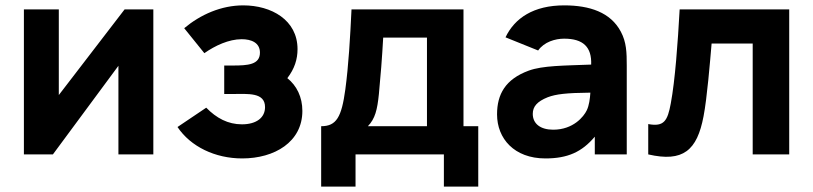

<svg xmlns="http://www.w3.org/2000/svg" viewBox="-20 -575 3029 715"><path d="M551 -540H444L199 -221V-540H69V0H177L421 -330V0H551Z M882 15C1002 15 1106 -46 1106 -162C1106 -213.5 1085 -256 1050 -284C1077 -319 1088 -354.5 1088 -392C1088 -501 990 -555 886 -555C804 -555 727 -521 666 -470L741 -377C781 -405 832 -429 880 -429C916 -429 948 -416 948 -379C948 -334 903 -331 847 -331H815V-225H847C903 -225 967 -232 967 -176C967 -137 935 -112 881 -112C829 -112 786 -135 748 -174L641 -102C690 -29 781 15 882 15Z M1176 -105V120H1304V0H1633V120H1761V-105H1706V-540H1289C1284 -435 1278 -331 1266 -242C1252 -139 1233 -105 1176 -105ZM1350 -105C1377 -133 1385 -166 1391 -225C1397 -286 1403 -362 1407 -435H1570V-105Z M1862.5 -436 1984 -387C2006.5 -419 2047.5 -431 2081 -431C2151.5 -431 2184 -400 2181.5 -334.5C2079.5 -330.5 2001 -331 1949 -312C1862 -280 1831 -224 1831 -149C1831 -59 1895 15 2011 15C2094 15 2147 -9 2195 -66V0H2314V-330C2314 -380 2313 -417.5 2292 -457C2254 -529 2176 -555 2081 -555C1967 -555 1896.5 -507.5 1862.5 -436ZM1964 -151C1964 -178 1980 -197 2020 -213C2051 -224.5 2087.5 -229 2178.5 -230C2177 -207.5 2174 -182.5 2165 -164C2154 -141 2115 -92 2040 -92C1993 -92 1964 -114 1964 -151Z M2394 -113V0C2524 30 2576 -15 2600 -142C2613 -209 2624 -343 2630 -413H2783V0H2919V-540H2511C2504 -413 2494 -276 2478 -190C2466 -125 2453 -102 2394 -113Z"/></svg>

Font: Eudonet ExtraBold
Style: Regular
Weight: 800
Designer: Mikhail Sharanda
Foundry: Mikhail Sharanda
Version: Version 4.503;Glyphs 3.1.2 (3151)